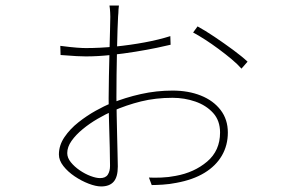

<svg xmlns="http://www.w3.org/2000/svg" viewBox="-20 -632 1040 691"><path d="M408 -612Q407 -605 406.5 -598Q406 -591 406 -585Q406 -579 405 -573Q404 -559 403 -526Q402 -493 401 -450Q400 -407 399.5 -362.5Q399 -318 399 -281Q399 -250 400 -214.5Q401 -179 401.5 -145Q402 -111 403 -82Q404 -53 404 -33Q404 5 389 22Q374 39 344 39Q325 39 299 29Q273 19 248.5 2.5Q224 -14 208 -34.5Q192 -55 192 -76Q192 -109 212 -138.5Q232 -168 262.5 -192Q293 -216 324.5 -233.5Q356 -251 379 -260Q431 -281 487 -293.5Q543 -306 601 -306Q658 -306 703 -288Q748 -270 774 -236Q800 -202 800 -155Q800 -109 778.5 -72Q757 -35 716 -10Q675 15 615 26Q590 31 565.5 32.5Q541 34 526 34L516 7Q535 8 561 7Q587 6 612 1Q679 -11 725.5 -50.5Q772 -90 772 -155Q772 -198 747 -225.5Q722 -253 683 -266.5Q644 -280 601 -280Q540 -280 487.5 -267Q435 -254 385 -232Q360 -221 331.5 -204.5Q303 -188 278 -167.5Q253 -147 237.5 -125Q222 -103 222 -81Q222 -64 235 -48Q248 -32 267 -19Q286 -6 306 1.5Q326 9 340 9Q360 9 368 -3.5Q376 -16 376 -35Q376 -59 375 -101Q374 -143 372.5 -190.5Q371 -238 371 -278Q371 -313 372 -357.5Q373 -402 374 -446Q375 -490 376 -524Q377 -558 377 -572Q377 -580 376.5 -587Q376 -594 375.5 -600.5Q375 -607 374 -612ZM691 -537Q717 -523 752 -499.5Q787 -476 819.5 -452Q852 -428 871 -410L849 -385Q835 -401 813.5 -419Q792 -437 767 -455.5Q742 -474 718 -489.5Q694 -505 675 -515ZM197 -467Q236 -462 256.5 -460.5Q277 -459 289 -459Q341 -459 395.5 -464.5Q450 -470 501 -479.5Q552 -489 593 -502L594 -471Q578 -467 544.5 -460Q511 -453 468 -446Q425 -439 378.5 -434Q332 -429 289 -429Q274 -429 256 -430Q238 -431 198 -434Z"/></svg>

Font: Noto Sans JP
Style: Regular
Weight: 100
Designer: Ryoko NISHIZUKA 西塚涼子 (kana, bopomofo & ideographs); Paul D. Hunt (Latin, Greek & Cyrillic); Sandoll Communications 산돌커뮤니
Foundry: Adobe
Version: Version 2.004;hotconv 1.0.118;makeotfexe 2.5.65603